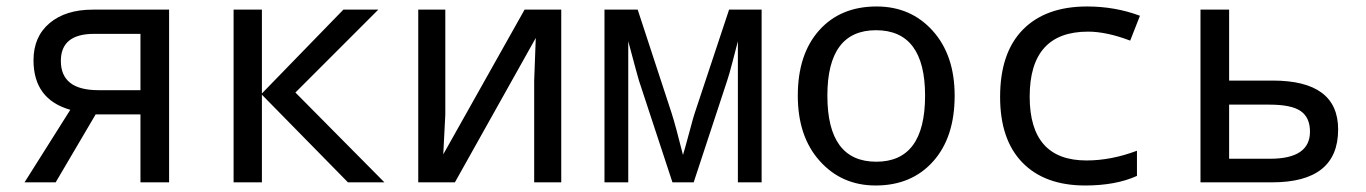

<svg xmlns="http://www.w3.org/2000/svg" viewBox="-20 -566 4241 596"><path d="M152.8 0H56.2L198.2 -225.1Q84 -257.8 84 -378.9Q84 -452.1 133.8 -494.1Q183.6 -536.1 268.1 -536.1H504.9V0H416V-210.9H276.9ZM416 -286.1V-460.9H272Q168.9 -460.9 168.9 -377Q168.9 -286.1 285.2 -286.1Z M1045.9 -536.1H1154.3L897 -278.8L1173.3 0H1060.1L793 -272V0H705.1V-536.1H793V-275.9Z M1362.3 -536.1V-210L1356 -86.9L1608.4 -536.1H1722.2V0H1638.2V-315.9L1643.1 -448.2L1392.1 0H1278.3V-536.1Z M2344.2 0H2270.5V-438Q2266.6 -424.8 2254.4 -376Q2243.7 -334.5 2237.3 -315.9L2133.3 0H2067.4L1963.4 -315.9Q1959.5 -328.1 1930.2 -438V0H1856.4V-536.1H1959.5L2064.5 -215.8Q2076.7 -178.2 2100.1 -85Q2102.5 -91.3 2126 -178.2Q2130.9 -197.3 2136.2 -213.9L2243.2 -536.1H2344.2Z M2698.2 9.8Q2592.8 9.8 2524.7 -66.2Q2456.5 -142.1 2456.5 -269Q2456.5 -397.5 2522.7 -471.7Q2588.9 -545.9 2701.2 -545.9Q2807.6 -545.9 2875.5 -470.2Q2943.4 -394.5 2943.4 -269Q2943.4 -139.6 2876.5 -64.9Q2809.6 9.8 2698.2 9.8ZM2700.2 -64Q2851.6 -64 2851.6 -269Q2851.6 -472.2 2699.2 -472.2Q2548.3 -472.2 2548.3 -269Q2548.3 -64 2700.2 -64Z M3518.6 -517.1 3488.3 -439.9Q3415 -467.8 3357.4 -467.8Q3176.3 -467.8 3176.3 -266.1Q3176.3 -67.9 3352.5 -67.9Q3429.2 -67.9 3509.3 -98.1V-20Q3443.8 9.8 3348.6 9.8Q3223.1 9.8 3153.8 -61.3Q3084.5 -132.3 3084.5 -265.1Q3084.5 -402.3 3155.3 -474.1Q3226.1 -545.9 3354.5 -545.9Q3441.4 -545.9 3518.6 -517.1Z M3795.4 -315.9H3930.7Q4133.8 -315.9 4133.8 -164.1Q4133.8 0 3928.7 0H3706.5V-536.1H3795.4ZM3795.4 -241.2V-73.2H3922.4Q4046.4 -73.2 4046.4 -157.2Q4046.4 -201.2 4017.6 -221.2Q3988.8 -241.2 3920.4 -241.2Z"/></svg>

Font: WenQuanYi Micro Hei Mono
Style: Regular
Weight: 400
Foundry: Ascender Corporation
Version: Version 0.2.0-beta